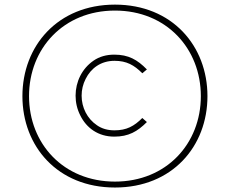

<svg xmlns="http://www.w3.org/2000/svg" viewBox="-20 -797 1000 836"><path d="M77.6 -378.4C77.6 -160.2 230.5 19.5 480.5 19.5C730.5 19.5 883.3 -160.2 883.3 -378.4C883.3 -596.2 730.5 -776.9 480.5 -776.9C230.5 -776.9 77.6 -596.2 77.6 -378.4ZM106.4 -378.4C106.4 -585.4 256.3 -751 480.5 -751C704.6 -751 854.5 -585.4 854.5 -378.4C854.5 -171.4 704.6 -6.3 480.5 -6.3C256.3 -6.3 106.4 -171.4 106.4 -378.4ZM619.6 -494.6C578.1 -537.1 539.6 -559.1 477.5 -559.1C442.9 -559.1 412.6 -550.3 387.7 -533.2C336.9 -498.5 309.1 -440.9 309.1 -380.4C309.1 -350.1 315.9 -321.3 329.6 -294.4C356.4 -239.7 407.7 -202.1 477.5 -202.1C539.6 -202.1 578.1 -224.1 619.6 -265.6L599.6 -283.2C564 -247.6 531.2 -229.5 478.5 -229.5C448.7 -229.5 423.3 -236.8 402.3 -251.5C359.4 -280.3 335.4 -329.1 335.4 -380.4C335.4 -406.2 341.3 -430.7 353 -453.6C376 -500 419.4 -532.2 478.5 -532.2C531.2 -532.2 564 -513.7 599.6 -478Z"/></svg>

Font: Estedad Thin
Style: Regular
Weight: 100
Designer: Amin Abedi
Version: Version 7.3